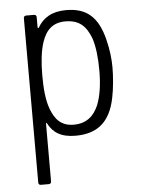

<svg xmlns="http://www.w3.org/2000/svg" viewBox="-52 -553 589 791"><g transform="rotate(-5 243.0 -158.0)"><path d="M406 -376C382 -474 333 -512 251 -512C191 -512 155 -488 133 -450C131 -447 128 -448 128 -452V-494C128 -500 124 -504 118 -504H85C79 -504 75 -500 75 -494V186C75 192 79 196 85 196H118C124 196 128 192 128 186V-53C128 -57 131 -58 132 -54C152 -16 184 7 245 7C334 7 389 -35 409 -136C417 -173 421 -226 421 -259C421 -293 417 -333 406 -376ZM344 -110C325 -66 294 -39 242 -39C191 -39 165 -67 148 -113C134 -150 130 -199 130 -252C130 -306 135 -353 147 -389C163 -437 191 -466 244 -466C302 -466 330 -437 349 -387C361 -352 366 -304 366 -252C366 -196 359 -147 344 -110Z"/></g></svg>

Font: Barlow Semi Condensed Light
Style: Regular
Weight: 300
Width: 4
Designer: Jeremy Tribby
Foundry: Tribby Type
Version: Version 1.422;hotconv 1.0.109;makeotfexe 2.5.65596